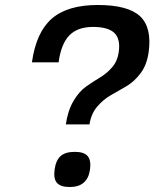

<svg xmlns="http://www.w3.org/2000/svg" viewBox="-20 -740 619 770"><path d="M280 -131Q317 -131 331.5 -114Q346 -97 341 -60Q331 10 260 10Q223 10 208.5 -6.5Q194 -23 199 -60Q204 -97 223 -114Q242 -131 280 -131ZM244 -241Q252 -297 275 -335.5Q298 -374 326 -393.5Q354 -413 381.5 -429.5Q409 -446 430 -470.5Q451 -495 456 -530Q464 -583 439 -607.5Q414 -632 353 -632Q291 -632 258 -598Q225 -564 215 -490H108Q125 -611 188 -665.5Q251 -720 372 -720Q493 -720 541.5 -675Q590 -630 576 -530Q569 -480 544 -446.5Q519 -413 487.5 -394.5Q456 -376 425 -358.5Q394 -341 369.5 -312Q345 -283 339 -241Z"/></svg>

Font: Fivo Sans Modern Med
Style: Italic
Weight: 450
Designer: Alexander Slobzheninov
Foundry: Alexander Slobzheninov
Version: 1.0